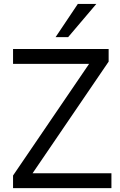

<svg xmlns="http://www.w3.org/2000/svg" viewBox="-20 -972 618 992"><path d="M541.3 -718.8V-653.7L116.3 -29.8L85.7 -76.7H555.7V0H47.4V-65.1L472.3 -689L502.9 -642.1H47.4V-718.8ZM382.2 -951.8H477.8L332.2 -780.3H267.3Z"/></svg>

Font: Min Sans VF VF
Style: Regular
Weight: 400
Designer: Jinseong-Kim, NotoSansCJK, Nunito
Foundry: Jinseong-Kim
Version: Version 1.420;Glyphs 3.1.2 (3151)